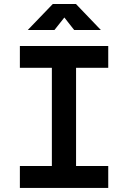

<svg xmlns="http://www.w3.org/2000/svg" viewBox="-20 -918 626 938"><path d="M77.1 0V-106.9H233.4V-586.9H77.1V-693.4H508.8V-586.9H351.6V-106.9H508.8V0ZM115.7 -771.5 237.8 -898.4H351.1L472.7 -771.5H342.3L294.4 -832.5L246.1 -771.5Z"/></svg>

Font: Cascadia Code SemiBold
Style: Regular
Weight: 600
Monospace: yes
Designer: Aaron Bell
Foundry: Saja Typeworks
Version: Version 2404.023; ttfautohint (v1.8.4)